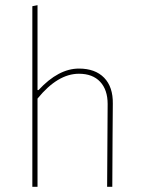

<svg xmlns="http://www.w3.org/2000/svg" viewBox="-20 -722 546 742"><path d="M285 -457Q348 -457 382.5 -421.5Q417 -386 416 -321L415 -194L414 0H394L396 -320Q396 -375 367 -406Q338 -437 285 -437Q203 -437 125 -341V0H105V-698L125 -702V-374H129Q206 -457 285 -457Z"/></svg>

Font: Alegreya Sans SC Thin
Style: Regular
Weight: 100
Designer: Juan Pablo del Peral
Foundry: Huerta Tipografica
Version: Version 2.007